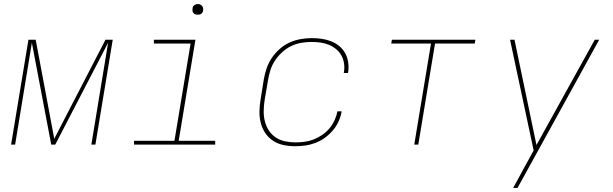

<svg xmlns="http://www.w3.org/2000/svg" viewBox="-20 -717 3040 952"><path d="M35 0 121 -520H157L249 -29L503 -520H539L453 0H433L516 -505L254 0H234L138 -505L55 0Z M1047 0H645L644 -19H845L925 -501H743V-520H949L866 -19H1047ZM960 -644Q954 -644 948.5 -646Q943 -648 939 -652.5Q935 -657 934.5 -663.5Q934 -670 935 -676Q935 -681 937.5 -685Q940 -689 944 -691.5Q948 -694 952 -695.5Q956 -697 961 -697Q967 -697 972.5 -694.5Q978 -692 982 -687.5Q986 -683 987 -676.5Q988 -670 987 -664Q986 -659 983.5 -655Q981 -651 977.5 -648.5Q974 -646 969.5 -645Q965 -644 960 -644Z M1443 8Q1413 8 1385 2Q1357 -4 1334 -19Q1311 -34 1295.5 -57Q1280 -80 1273 -107.5Q1266 -135 1266.5 -164.5Q1267 -194 1272 -223L1288 -323Q1293 -351 1302 -378Q1311 -405 1327.5 -429.5Q1344 -454 1366.5 -474Q1389 -494 1415.5 -506Q1442 -518 1470 -523Q1498 -528 1526 -528Q1551 -528 1575.5 -524.5Q1600 -521 1622.5 -512Q1645 -503 1663 -488Q1681 -473 1692 -452.5Q1703 -432 1706.5 -407.5Q1710 -383 1706 -357L1705 -355H1684L1685 -357Q1689 -380 1686 -401.5Q1683 -423 1673 -441.5Q1663 -460 1646.5 -473.5Q1630 -487 1610.5 -495Q1591 -503 1569 -506Q1547 -509 1524 -509Q1499 -509 1473 -504.5Q1447 -500 1423.5 -488.5Q1400 -477 1379.5 -458.5Q1359 -440 1344 -417.5Q1329 -395 1321 -370Q1313 -345 1309 -320L1292 -220Q1288 -194 1287.5 -167.5Q1287 -141 1293 -116.5Q1299 -92 1312.5 -71Q1326 -50 1346.5 -36Q1367 -22 1393 -16.5Q1419 -11 1445 -11Q1468 -11 1490.5 -14Q1513 -17 1535 -25.5Q1557 -34 1577.5 -48Q1598 -62 1613.5 -80.5Q1629 -99 1639 -121Q1649 -143 1653 -165H1674Q1670 -140 1659 -115.5Q1648 -91 1630.5 -70.5Q1613 -50 1591 -34Q1569 -18 1544 -8.5Q1519 1 1493.5 4.5Q1468 8 1443 8Z M2034 0 2117 -501H1920L1923 -520H2337L2334 -501H2137L2054 0Z M2524 215Q2536 194 2547.5 173Q2559 152 2570 131L2626 29L2509 -520H2531L2640 2L2929 -520H2951L2546 215Z"/></svg>

Font: Iosevka Thin Extended Oblique
Style: Regular
Weight: 100
Width: 7
Italic angle: -9°
Monospace: yes
Designer: Belleve Invis
Foundry: Belleve Invis
Version: Version 32.5.0; ttfautohint (v1.8.4)